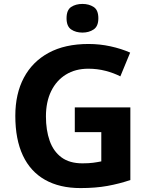

<svg xmlns="http://www.w3.org/2000/svg" viewBox="-20 -948 764 978"><path d="M361 -401H644V-31Q588 -12 527.5 -1Q467 10 390 10Q284 10 209.5 -32Q135 -74 96.5 -156Q58 -238 58 -358Q58 -470 101.5 -552Q145 -634 228 -679Q311 -724 431 -724Q488 -724 543 -712Q598 -700 643 -680L593 -559Q560 -576 518 -587Q476 -598 430 -598Q364 -598 315.5 -568Q267 -538 240.5 -483.5Q214 -429 214 -355Q214 -285 233 -231Q252 -177 293 -146.5Q334 -116 400 -116Q432 -116 454.5 -119Q477 -122 496 -126V-275H361ZM400 -928Q433 -928 457 -912.5Q481 -897 481 -855Q481 -814 457 -798Q433 -782 400 -782Q366 -782 342.5 -798Q319 -814 319 -855Q319 -897 342.5 -912.5Q366 -928 400 -928Z"/></svg>

Font: Noto Sans Javanese
Style: Regular
Weight: 400
Designer: Monotype Design Team
Foundry: Monotype Imaging Inc.
Version: Version 2.004